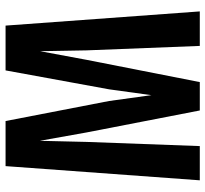

<svg xmlns="http://www.w3.org/2000/svg" viewBox="-44 -694 738 690"><g transform="rotate(-90 325.0 -349.0)"><path d="M22 0 73 -698H235L307 -326L328 -174L349 -326L417 -698H578L629 0H505L489 -407L486 -574L455 -407L375 0H273L194 -407L164 -575L160 -407L145 0Z"/></g></svg>

Font: Azeret Mono Thin Medium
Style: Regular
Weight: 500
Version: Version 1.002